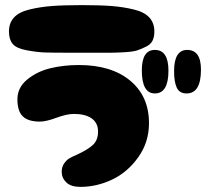

<svg xmlns="http://www.w3.org/2000/svg" viewBox="-20 -732 820 750"><path d="M294 -2Q357 -2 417 -30Q477 -58 519.5 -117Q562 -176 562 -251Q562 -356 488.5 -417Q415 -478 288 -478Q229 -478 177 -465.5Q125 -453 86.5 -421.5Q48 -390 48 -344Q48 -298 69 -277.5Q90 -257 136 -257Q160 -257 200.5 -272Q241 -287 269 -287Q313 -287 338 -269.5Q363 -252 363 -218Q363 -185 343.5 -166.5Q324 -148 283 -129Q260 -119 250 -113Q240 -107 230.5 -93.5Q221 -80 221 -61Q221 -37 239 -19.5Q257 -2 294 -2ZM340 -526Q387 -526 409.5 -526Q432 -526 466.5 -528Q501 -530 517 -535.5Q533 -541 551 -550Q569 -559 576 -573.5Q583 -588 583 -609Q583 -642 563.5 -663.5Q544 -685 502.5 -695Q461 -705 415.5 -708.5Q370 -712 299 -712Q228 -712 182.5 -708.5Q137 -705 95.5 -695Q54 -685 34.5 -663.5Q15 -642 15 -609Q15 -578 29.5 -560.5Q44 -543 85 -535.5Q126 -528 156 -527Q186 -526 258 -526Q285 -526 299 -526Q313 -526 340 -526ZM709 -367Q765 -367 765 -460Q765 -537 711 -537Q660 -537 660 -454Q660 -412 670.5 -389.5Q681 -367 709 -367ZM585 -367Q638 -367 638 -456Q638 -537 585 -537Q534 -537 534 -457Q534 -367 585 -367Z"/></svg>

Font: Cherry Bomb
Style: Regular
Weight: 400
Designer: satsuyako
Foundry: satsuyako
Version: Version 4.0